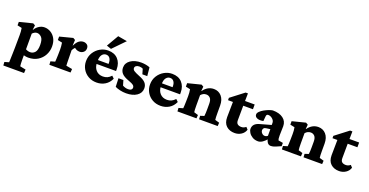

<svg xmlns="http://www.w3.org/2000/svg" viewBox="-31 -1188 3884 2019"><g transform="rotate(20 1911.5 -178.5)"><path d="M9.3 172.4 6.8 133.8 55.2 119.6Q55.7 112.3 56.6 84.5Q57.6 56.6 58.6 21.5Q59.6 -13.7 60.1 -43L61.5 -186Q61.5 -209 60.3 -226.1Q59.1 -243.2 55.2 -264.6L5.4 -275.4V-314L153.3 -351.6L177.7 -337.4L171.4 -287.6L173.8 -285.6Q191.4 -316.4 220 -334.7Q248.5 -353 280.3 -353Q316.4 -353 349.1 -334.2Q381.8 -315.4 402.3 -279.1Q422.9 -242.7 422.9 -189.5Q422.9 -138.7 399.2 -94Q375.5 -49.3 331.1 -22Q286.6 5.4 224.6 5.4Q202.6 5.4 175.3 -2V43.5Q175.3 68.4 176.3 90.6Q177.2 112.8 179.2 119.6L243.7 132.8L241.2 172.4ZM225.6 -55.2Q256.8 -55.2 278.3 -79.1Q299.8 -103 299.8 -162.1Q299.8 -224.6 276.6 -247.8Q253.4 -271 227.1 -271Q212.9 -271 199 -263.4Q185.1 -255.9 175.3 -244.1V-69.3Q186 -63 199.2 -59.1Q212.4 -55.2 225.6 -55.2Z M461.9 0 459.5 -38.1 508.3 -52.2Q508.8 -57.6 510.3 -82Q511.7 -106.4 512.2 -128.9L513.2 -188Q513.2 -209.5 511.7 -225.6Q510.3 -241.7 506.8 -264.6L456.5 -275.4V-314L602.1 -351.6L626 -337.4L622.6 -275.4L625 -274.9Q646.5 -318.4 669.4 -334.2Q692.4 -350.1 718.3 -350.1Q739.7 -350.1 757.3 -337.2Q774.9 -324.2 774.9 -296.9Q774.9 -270 756.3 -253.9Q737.8 -237.8 713.4 -237.8Q693.8 -237.8 677.7 -244.9Q661.6 -252 642.1 -271.5L668 -270Q655.8 -262.2 645.8 -249.8Q635.7 -237.3 628.9 -223.1L629.9 -164.6Q630.4 -117.2 631.3 -87.6Q632.3 -58.1 632.8 -52.2L701.2 -39.6L698.7 0Z M990.2 5.9Q937.5 5.9 897 -17.6Q856.4 -41 833.5 -80.6Q810.5 -120.1 810.5 -168.5Q810.5 -222.7 836.7 -264.2Q862.8 -305.7 904.5 -329.3Q946.3 -353 993.2 -353Q1064 -353 1103.5 -310.3Q1143.1 -267.6 1143.1 -198.7V-178.2H914.1V-221.7H1057.6L1043.5 -199.7V-230Q1043.5 -264.6 1028.8 -284.9Q1014.2 -305.2 987.3 -305.2Q960.4 -305.2 942.4 -282.2Q924.3 -259.3 924.3 -211.4V-193.4Q924.3 -141.6 953.4 -109.1Q982.4 -76.7 1031.7 -76.7Q1058.1 -76.7 1080.1 -86.4Q1102.1 -96.2 1122.6 -118.7L1147.9 -93.8Q1126 -44.9 1084.2 -19.5Q1042.5 5.9 990.2 5.9ZM1013.2 -378.9 961.4 -396.5 1039.1 -530.3 1142.6 -512.2Z M1320.8 5.9Q1286.1 5.9 1252.9 -1.7Q1219.7 -9.3 1196.8 -21L1192.9 -115.7H1248L1264.6 -59.1Q1295.4 -42 1326.2 -42Q1349.1 -42 1360.4 -50.8Q1371.6 -59.6 1371.6 -73.2Q1371.6 -90.3 1358.4 -101.8Q1345.2 -113.3 1302.7 -128.4Q1245.1 -148.9 1222.2 -174.8Q1199.2 -200.7 1199.2 -238.8Q1199.2 -289.6 1244.9 -321.3Q1290.5 -353 1363.3 -353Q1389.6 -353 1416.5 -347.9Q1443.4 -342.8 1460.4 -335L1469.7 -240.2H1415L1398.4 -296.9Q1390.6 -301.8 1378.9 -304.4Q1367.2 -307.1 1357.9 -307.1Q1335.9 -307.1 1322.5 -297.6Q1309.1 -288.1 1309.1 -272.5Q1309.1 -254.9 1326.2 -243.2Q1343.3 -231.4 1389.2 -212.9Q1440.9 -193.4 1462.9 -168.7Q1484.9 -144 1484.9 -107.9Q1484.9 -56.2 1439.7 -25.1Q1394.5 5.9 1320.8 5.9Z M1706.5 5.9Q1653.8 5.9 1613.3 -17.6Q1572.8 -41 1549.8 -80.6Q1526.9 -120.1 1526.9 -168.5Q1526.9 -222.7 1553 -264.2Q1579.1 -305.7 1620.8 -329.3Q1662.6 -353 1709.5 -353Q1780.3 -353 1819.8 -310.3Q1859.4 -267.6 1859.4 -198.7V-178.2H1630.4V-221.7H1773.9L1759.8 -199.7V-230Q1759.8 -264.6 1745.1 -284.9Q1730.5 -305.2 1703.6 -305.2Q1676.8 -305.2 1658.7 -282.2Q1640.6 -259.3 1640.6 -211.4V-193.4Q1640.6 -141.6 1669.7 -109.1Q1698.7 -76.7 1748 -76.7Q1774.4 -76.7 1796.4 -86.4Q1818.4 -96.2 1838.9 -118.7L1864.3 -93.8Q1842.3 -44.9 1800.5 -19.5Q1758.8 5.9 1706.5 5.9Z M1895 0 1892.6 -38.1 1940.9 -52.2Q1941.9 -57.6 1943.1 -81.3Q1944.3 -105 1944.8 -128.9L1945.8 -188.5Q1945.8 -212.4 1944.6 -227.8Q1943.4 -243.2 1939.5 -264.6L1889.2 -275.4V-314L2037.6 -351.6L2061.5 -337.4L2057.1 -289.1L2059.6 -288.1Q2106.9 -353 2176.3 -353Q2228.5 -353 2262.2 -315.2Q2295.9 -277.3 2295.9 -210.4V-130.9Q2295.9 -105 2296.6 -81.5Q2297.4 -58.1 2299.3 -52.2L2347.7 -38.1L2345.2 0H2137.2L2134.8 -38.1L2177.7 -52.2Q2179.7 -64.9 2180.7 -89.4Q2181.6 -113.8 2181.6 -131.3V-190.9Q2181.6 -233.9 2164.1 -252.7Q2146.5 -271.5 2120.6 -271.5Q2085 -271.5 2060.1 -241.7V-127.4Q2060.1 -104 2061 -81.1Q2062 -58.1 2064 -52.2L2110.4 -38.1L2107.9 0Z M2653.8 -71.3Q2642.6 -34.7 2609.9 -13.2Q2577.1 8.3 2536.1 8.3Q2479 8.3 2442.9 -24.4Q2406.7 -57.1 2406.7 -122.1L2409.2 -293H2354.5V-319.3L2501 -431.6H2526.9L2524.9 -314L2523.4 -130.9Q2523.4 -100.1 2539.1 -87.9Q2554.7 -75.7 2581.5 -75.7Q2609.4 -75.7 2631.8 -95.2ZM2486.8 -293V-346.2H2633.3V-293Z M2798.3 5.9Q2760.7 5.9 2734.1 -10.3Q2707.5 -26.4 2693.4 -49.1Q2679.2 -71.8 2679.2 -91.3Q2679.2 -150.4 2751.5 -170.4L2875.5 -205.1V-228.5Q2875.5 -252.9 2853.3 -272.5Q2831.1 -292 2804.7 -292Q2785.6 -292 2783.7 -267.1L2778.8 -213.9Q2736.8 -205.6 2710 -216.8Q2683.1 -228 2683.1 -253.9Q2683.1 -270 2700 -286.9Q2716.8 -303.7 2741.9 -317.9Q2767.1 -332 2792.5 -341.6Q2817.9 -351.1 2834.5 -353Q2908.2 -353 2950.9 -321Q2993.7 -289.1 2993.7 -233.9L2991.2 -132.3Q2991.2 -108.4 2992.7 -96.7Q2994.1 -85 2997.6 -77.1L3049.8 -67.9V-31.2L2994.1 -6.8Q2964.4 5.9 2940.9 5.9Q2908.7 5.9 2895 -26.4L2879.4 -64L2897 -60.1Q2873.5 -28.8 2847.4 -11.5Q2821.3 5.9 2798.3 5.9ZM2844.7 -71.8Q2862.8 -71.8 2877 -84.5V-158.7L2835.4 -153.3Q2815.4 -151.4 2806.9 -142.1Q2798.3 -132.8 2798.3 -118.7Q2798.3 -101.1 2812.5 -86.4Q2826.7 -71.8 2844.7 -71.8Z M3064 0 3061.5 -38.1 3109.9 -52.2Q3110.8 -57.6 3112.1 -81.3Q3113.3 -105 3113.8 -128.9L3114.7 -188.5Q3114.7 -212.4 3113.5 -227.8Q3112.3 -243.2 3108.4 -264.6L3058.1 -275.4V-314L3206.5 -351.6L3230.5 -337.4L3226.1 -289.1L3228.5 -288.1Q3275.9 -353 3345.2 -353Q3397.5 -353 3431.2 -315.2Q3464.8 -277.3 3464.8 -210.4V-130.9Q3464.8 -105 3465.6 -81.5Q3466.3 -58.1 3468.3 -52.2L3516.6 -38.1L3514.2 0H3306.2L3303.7 -38.1L3346.7 -52.2Q3348.6 -64.9 3349.6 -89.4Q3350.6 -113.8 3350.6 -131.3V-190.9Q3350.6 -233.9 3333 -252.7Q3315.4 -271.5 3289.6 -271.5Q3253.9 -271.5 3229 -241.7V-127.4Q3229 -104 3230 -81.1Q3231 -58.1 3232.9 -52.2L3279.3 -38.1L3276.9 0Z M3822.8 -71.3Q3811.5 -34.7 3778.8 -13.2Q3746.1 8.3 3705.1 8.3Q3647.9 8.3 3611.8 -24.4Q3575.7 -57.1 3575.7 -122.1L3578.1 -293H3523.4V-319.3L3669.9 -431.6H3695.8L3693.8 -314L3692.4 -130.9Q3692.4 -100.1 3708 -87.9Q3723.6 -75.7 3750.5 -75.7Q3778.3 -75.7 3800.8 -95.2ZM3655.8 -293V-346.2H3802.2V-293Z"/></g></svg>

Font: Lateef ExtraBold
Style: Regular
Weight: 800
Designer: SIL International
Foundry: SIL International
Version: Version 4.200